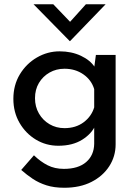

<svg xmlns="http://www.w3.org/2000/svg" viewBox="-20 -677 644 905"><path d="M283 208Q235 208 199 196.5Q163 185 134.5 166Q106 147 80 124L140 55Q171 85 204.5 102Q238 119 281 119Q349 119 386 87Q423 55 424 1V-108L431 -89Q413 -47 367.5 -18.5Q322 10 255 10Q197 10 149 -19Q101 -48 72 -98Q43 -148 43 -211Q43 -276 73.5 -326.5Q104 -377 154 -406Q204 -435 261 -435Q317 -435 361.5 -414Q406 -393 427 -360L422 -343L432 -418H525V3Q525 60 495 106.5Q465 153 411 180.5Q357 208 283 208ZM145 -214Q145 -174 163.5 -142Q182 -110 213.5 -91.5Q245 -73 284 -73Q337 -73 374 -100.5Q411 -128 424 -171V-257Q411 -300 373 -326.5Q335 -353 284 -353Q245 -353 213.5 -335Q182 -317 163.5 -286Q145 -255 145 -214ZM231 -657 322 -562 293 -555 385 -657H478L310 -483H309L138 -657Z"/></svg>

Font: Reem Kufi Fun
Style: Regular
Weight: 400
Designer: Khaled Hosny
Version: Version 1.005